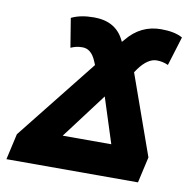

<svg xmlns="http://www.w3.org/2000/svg" viewBox="-110 -612 670 677"><g transform="rotate(10 224.5 -273.0)"><path d="M-44 0H427L448 -93L346 -380L355 -393Q386 -435 418 -435Q439 -435 459 -426L491 -530Q463 -546 414 -546Q341 -546 293 -487L285 -478L280 -488Q249 -546 174 -546Q125 -546 93 -530L110 -426Q119 -430 128.5 -432.5Q138 -435 152 -435Q184 -435 201 -393L206 -381L-23 -93ZM137 -116 259 -278 311 -116Z"/></g></svg>

Font: Noto Sans Display Extra
Style: Italic
Weight: 800
Italic angle: -12°
Designer: Monotype Design Team
Foundry: Monotype Imaging Inc.
Version: Version 1.900